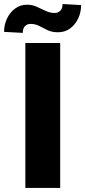

<svg xmlns="http://www.w3.org/2000/svg" viewBox="-59 -922 418 942"><path d="M236.3 -710.9V0H65.4V-710.9ZM248 -902.3 338.9 -897Q338.9 -861.3 324.5 -831.1Q310.1 -800.8 284.7 -782.2Q259.3 -763.7 226.1 -763.7Q195.8 -763.7 174.6 -773.9Q153.3 -784.2 134 -794.4Q114.7 -804.7 89.8 -804.7Q74.7 -804.7 63.7 -793.9Q52.7 -783.2 52.7 -760.7L-39.1 -765.6Q-39.1 -800.3 -24.7 -830.8Q-10.3 -861.3 15.1 -880.1Q40.5 -898.9 73.7 -898.9Q99.1 -898.9 121.1 -888.9Q143.1 -878.9 164.6 -868.7Q186 -858.4 209.5 -858.4Q225.1 -858.4 236.6 -869.1Q248 -879.9 248 -902.3Z"/></svg>

Font: Vazirmatn FD Black
Style: Regular
Weight: 900
Designer: Saber Rastikerdar
Foundry: Saber Rastikerdar
Version: Version 33.003